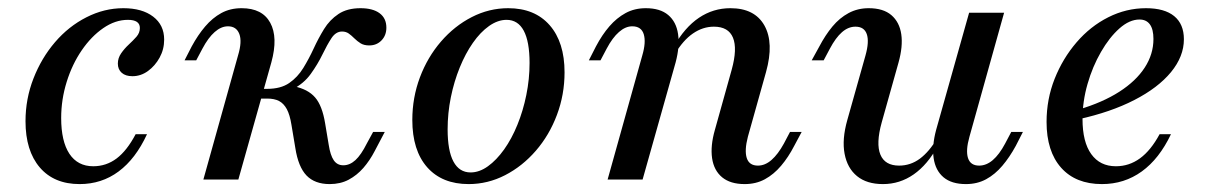

<svg xmlns="http://www.w3.org/2000/svg" viewBox="-20 -447 3013 478"><path d="M178.2 11.3Q114.5 11.3 79 -30.2Q43.5 -71.8 43.5 -145.2Q43.5 -200.8 63.3 -251.6Q83.1 -302.4 116.9 -341.9Q150.8 -381.5 195.2 -404Q239.5 -426.6 287.1 -426.6Q333.9 -426.6 361.3 -405.6Q388.7 -384.7 388.7 -348.4Q388.7 -324.2 377.4 -303.6Q366.1 -283.1 348.4 -270.2Q330.6 -257.3 309.7 -257.3Q292.7 -257.3 283.1 -265.7Q273.4 -274.2 273.4 -288.7Q273.4 -302.4 281.5 -314.1Q289.5 -325.8 300.4 -335.9Q311.3 -346 319.8 -355.6Q328.2 -365.3 328.2 -377.4Q328.2 -397.6 298.4 -397.6Q266.9 -397.6 237.1 -377Q207.3 -356.5 183.5 -321.8Q159.7 -287.1 146 -243.1Q132.3 -199.2 132.3 -153.2Q132.3 -95.2 152.8 -64.1Q173.4 -33.1 212.1 -33.1Q244.4 -33.1 270.2 -52.4Q296 -71.8 317.7 -112.9H346Q317.7 -51.6 275.4 -20.2Q233.1 11.3 178.2 11.3Z M800.8 11.3Q763.7 11.3 743.1 -10.1Q722.6 -31.5 715.3 -78.2L705.6 -136.3Q701.6 -161.3 694 -175.4Q686.3 -189.5 674.6 -195.6Q662.9 -201.6 645.2 -201.6H611.3L616.9 -225.8H645.2Q679 -225.8 700 -240.3Q721 -254.8 735.1 -277.8Q749.2 -300.8 760.9 -326.2Q772.6 -351.6 786.7 -374.6Q800.8 -397.6 822.6 -412.1Q844.4 -426.6 877.4 -426.6Q908.1 -426.6 925 -414.1Q941.9 -401.6 941.9 -378.2Q941.9 -358.9 929.8 -346.4Q917.7 -333.9 899.2 -333.9Q886.3 -333.9 877.8 -339.1Q869.4 -344.4 862.1 -351.6Q854.8 -358.9 848 -363.7Q841.1 -368.5 831.5 -368.5Q816.1 -368.5 805.2 -352Q794.4 -335.5 782.7 -311.3Q771 -287.1 753.6 -262.9Q736.3 -238.7 707.3 -224.2L711.3 -232.3Q746.8 -225 764.5 -204.4Q782.3 -183.9 789.5 -139.5L798.4 -86.3Q802.4 -60.5 810.9 -48Q819.4 -35.5 834.7 -35.5Q850.8 -35.5 864.9 -48.4Q879 -61.3 893.5 -90.3L908.9 -118.5H937.9L912.9 -71Q900.8 -47.6 884.7 -29Q868.5 -10.5 848 0.4Q827.4 11.3 800.8 11.3ZM486.3 0 572.6 -308.9Q583.1 -343.5 575.8 -362.5Q568.5 -381.5 547.6 -381.5Q530.6 -381.5 514.5 -367.3Q498.4 -353.2 483.9 -325.8L468.5 -296.8H439.5L457.3 -331.5Q472.6 -359.7 490.7 -381Q508.9 -402.4 531 -414.5Q553.2 -426.6 581.5 -426.6Q633.1 -426.6 652.8 -390.3Q672.6 -354 655.6 -291.9L573.4 0Z M1146.8 11.3Q1080.6 11.3 1043.5 -30.6Q1006.5 -72.6 1006.5 -148.4Q1006.5 -204 1025.4 -254.4Q1044.4 -304.8 1077.8 -343.5Q1111.3 -382.3 1154.4 -404.4Q1197.6 -426.6 1245.2 -426.6Q1311.3 -426.6 1348.4 -384.3Q1385.5 -341.9 1385.5 -266.9Q1385.5 -211.3 1366.5 -160.9Q1347.6 -110.5 1314.1 -71.8Q1280.6 -33.1 1237.5 -10.9Q1194.4 11.3 1146.8 11.3ZM1151.6 -17.7Q1173.4 -17.7 1194.8 -33.1Q1216.1 -48.4 1235.1 -75Q1254 -101.6 1268.1 -136.3Q1282.3 -171 1290.3 -210.5Q1298.4 -250 1298.4 -290.3Q1298.4 -343.5 1283.9 -370.6Q1269.4 -397.6 1241.1 -397.6Q1219.4 -397.6 1197.6 -382.3Q1175.8 -366.9 1157.3 -340.3Q1138.7 -313.7 1124.6 -279Q1110.5 -244.4 1102.4 -204.8Q1094.4 -165.3 1094.4 -125Q1094.4 -71.8 1108.9 -44.8Q1123.4 -17.7 1151.6 -17.7Z M1833.9 11.3Q1798.4 11.3 1777.8 -5.6Q1757.3 -22.6 1752.8 -53.2Q1748.4 -83.9 1759.7 -123.4L1801.6 -273.4Q1816.1 -325.8 1804.8 -353.2Q1793.5 -380.6 1757.3 -380.6Q1729.8 -380.6 1705.2 -363.7Q1680.6 -346.8 1660.5 -312.9L1657.3 -330.6Q1684.7 -379 1720.2 -402.8Q1755.6 -426.6 1798.4 -426.6Q1858.9 -426.6 1883.1 -383.5Q1907.3 -340.3 1887.1 -267.7L1841.9 -106.5Q1833.1 -72.6 1839.1 -53.6Q1845.2 -34.7 1866.9 -34.7Q1884.7 -34.7 1900.8 -48.8Q1916.9 -62.9 1931.5 -89.5L1946.8 -118.5H1975.8L1957.3 -83.9Q1942.7 -55.6 1924.6 -34.3Q1906.5 -12.9 1884.3 -0.8Q1862.1 11.3 1833.9 11.3ZM1492.7 0 1579 -308.9Q1588.7 -341.9 1582.7 -361.7Q1576.6 -381.5 1554 -381.5Q1537.1 -381.5 1521 -367.3Q1504.8 -353.2 1490.3 -325.8L1475 -296.8H1446L1463.7 -331.5Q1479 -360.5 1497.2 -381.5Q1515.3 -402.4 1537.5 -414.5Q1559.7 -426.6 1587.9 -426.6Q1623.4 -426.6 1643.5 -409.7Q1663.7 -392.7 1668.1 -362.1Q1672.6 -331.5 1662.1 -291.9L1579.8 0Z M2178.2 11.3Q2137.9 11.3 2113.7 -8.5Q2089.5 -28.2 2082.7 -64.1Q2075.8 -100 2089.5 -148.4L2134.7 -308.9Q2144.4 -343.5 2137.9 -362.1Q2131.5 -380.6 2109.7 -380.6Q2091.9 -380.6 2076.2 -366.9Q2060.5 -353.2 2046 -325.8L2030.6 -296.8H2000.8L2019.4 -330.6Q2034.7 -359.7 2052.4 -381Q2070.2 -402.4 2092.7 -414.5Q2115.3 -426.6 2142.7 -426.6Q2179 -426.6 2199.2 -409.3Q2219.4 -391.9 2223.8 -361.7Q2228.2 -331.5 2216.9 -291.1L2175 -141.9Q2160.5 -89.5 2171.8 -62.1Q2183.1 -34.7 2218.5 -34.7Q2246.8 -34.7 2270.2 -52Q2293.5 -69.4 2312.9 -102.4L2315.3 -84.7Q2289.5 -37.1 2254.8 -12.9Q2220.2 11.3 2178.2 11.3ZM2384.7 11.3Q2349.2 11.3 2329 -5.6Q2308.9 -22.6 2304.4 -53.2Q2300 -83.9 2310.5 -123.4L2392.7 -415.3H2479.8L2393.5 -106.5Q2383.9 -72.6 2389.9 -53.6Q2396 -34.7 2417.7 -34.7Q2435.5 -34.7 2451.6 -48.4Q2467.7 -62.1 2482.3 -89.5L2497.6 -118.5H2526.6L2508.9 -83.9Q2493.5 -55.6 2475.4 -34.3Q2457.3 -12.9 2435.1 -0.8Q2412.9 11.3 2384.7 11.3Z M2723.4 11.3Q2658.1 11.3 2621.8 -29.4Q2585.5 -70.2 2585.5 -143.5Q2585.5 -200 2605.6 -250.8Q2625.8 -301.6 2660.1 -341.5Q2694.4 -381.5 2739.1 -404Q2783.9 -426.6 2833.1 -426.6Q2879 -426.6 2903.2 -406.9Q2927.4 -387.1 2927.4 -349.2Q2927.4 -306.5 2895.2 -267.3Q2862.9 -228.2 2804 -198Q2745.2 -167.7 2664.5 -150L2665.3 -174.2Q2725 -191.9 2766.5 -218.5Q2808.1 -245.2 2829.8 -278.6Q2851.6 -312.1 2851.6 -350Q2851.6 -374.2 2842.7 -386.3Q2833.9 -398.4 2816.9 -398.4Q2791.9 -398.4 2766.9 -376.2Q2741.9 -354 2721 -317.7Q2700 -281.5 2687.5 -237.9Q2675 -194.4 2675 -150.8Q2675 -93.5 2696.8 -63.3Q2718.5 -33.1 2758.1 -33.1Q2791.1 -33.1 2818.1 -52.8Q2845.2 -72.6 2866.9 -112.9H2895.2Q2866.1 -51.6 2822.6 -20.2Q2779 11.3 2723.4 11.3Z"/></svg>

Font: Playfair 5pt SemiExpanded Light Medium
Style: Italic
Weight: 500
Italic angle: -15.6°
Version: Version 2.001;gftools[0.9.30]